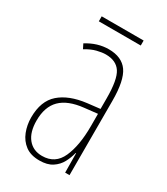

<svg xmlns="http://www.w3.org/2000/svg" viewBox="-166 -716 697 801"><g transform="rotate(30 183.0 -315.5)"><path d="M177 -537Q240 -537 268.5 -496.5Q297 -456 297 -358V0H276L275 -93H273Q267 -68 254.5 -44.5Q242 -21 218.5 -5.5Q195 10 157 10Q115 10 89 -9.5Q63 -29 50.5 -61Q38 -93 38 -129Q38 -208 83 -247.5Q128 -287 210 -297L271 -304V-355Q271 -445 249 -478.5Q227 -512 177 -512Q159 -512 135 -506Q111 -500 83 -483L72 -505Q123 -537 177 -537ZM209 -274Q135 -266 99.5 -230.5Q64 -195 64 -129Q64 -73 89 -42.5Q114 -12 157 -12Q220 -12 246 -70Q272 -128 272 -220V-281ZM284 -641V-617H82V-641Z"/></g></svg>

Font: Noto Sans Telugu ExtraCondensed Thin
Style: Regular
Weight: 100
Width: 2
Designer: Jelle Bosma - Monotype Design Team
Foundry: Monotype Imaging Inc.
Version: Version 2.005; ttfautohint (v1.8.4.7-5d5b)